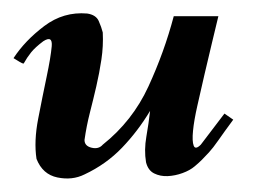

<svg xmlns="http://www.w3.org/2000/svg" viewBox="-28 -254 380 284"><path d="M97 4Q79 13 57 8.5Q35 4 26 -19Q22 -45 28.5 -78.5Q35 -112 41 -140.5Q47 -169 48.5 -185.5Q50 -202 36 -193Q24 -184 18 -176.5Q12 -169 7 -160Q5 -160 1 -162.5Q-3 -165 -8 -168Q9 -194 37.5 -215.5Q66 -237 101 -234Q114 -232 118 -223Q122 -214 124 -206Q125 -186 122 -166Q119 -146 114.5 -126.5Q110 -107 105 -87.5Q100 -68 97 -47Q97 -38 107.5 -35.5Q118 -33 124 -40Q168 -75 191.5 -126Q215 -177 229 -230H295Q291 -213 285.5 -190.5Q280 -168 274.5 -144Q269 -120 264 -98Q259 -76 257.5 -60.5Q256 -45 258.5 -38.5Q261 -32 269 -40L304 -86L317 -77Q303 -58 295 -46.5Q287 -35 281 -28.5Q275 -22 270.5 -17.5Q266 -13 260 -8Q253 -2 242 2Q231 6 220 6.5Q209 7 200 2.5Q191 -2 188 -14Q185 -32 188.5 -52Q192 -72 194 -90Q176 -60 152.5 -35.5Q129 -11 97 4Z"/></svg>

Font: Lucien Schoenschriftv CAT
Style: Regular
Weight: 400
Designer: Lucian Bernhard 1928
Foundry: CAT-Fonts Peter Wiegel
Version: Version 1.000